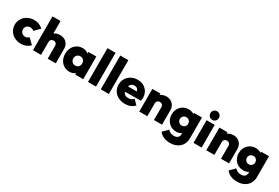

<svg xmlns="http://www.w3.org/2000/svg" viewBox="97 -2048 5217 3586"><g transform="rotate(30 2705.0 -255.0)"><path d="M293 11C373 11 434 -15 489 -69L378 -179C359 -157 333 -144 295 -144C239 -144 195 -185 195 -245C195 -305 238 -345 295 -345C330 -345 355 -335 375 -315L485 -425C434 -475 371 -501 295 -501C138 -501 18 -392 18 -244C18 -97 137 11 293 11Z M869 -276V0H1043V-316C1043 -423 967 -499 850 -499C801 -499 759 -485 726 -460V-729H552V0H726V-276C726 -321 756 -349 798 -349C839 -349 869 -321 869 -276Z M1339 10C1389 10 1433 -6 1465 -33V0H1636V-489H1465V-456C1433 -483 1388 -499 1339 -499C1203 -499 1105 -392 1105 -244C1105 -97 1203 10 1339 10ZM1281 -245C1281 -302 1321 -344 1377 -344C1433 -344 1472 -303 1472 -245C1472 -186 1433 -145 1376 -145C1321 -145 1281 -186 1281 -245Z M1738 0H1912V-729H1738Z M2014 0H2188V-729H2014Z M2537 11C2623 11 2692 -17 2741 -72L2650 -163C2621 -130 2584 -114 2537 -114C2480 -114 2442 -140 2427 -188L2770 -190C2776 -217 2778 -237 2778 -256C2778 -398 2672 -501 2524 -501C2371 -501 2257 -392 2257 -245C2257 -94 2372 11 2537 11ZM2427 -301C2441 -349 2477 -376 2526 -376C2576 -376 2606 -351 2618 -302Z M3161 -276V0H3335V-316C3335 -418 3256 -499 3151 -499C3099 -499 3053 -484 3018 -457V-489H2844V0H3018V-276C3018 -321 3048 -349 3090 -349C3131 -349 3161 -321 3161 -276Z M3635 222C3795 222 3914 122 3914 -34V-489H3743V-464C3712 -486 3672 -499 3627 -499C3491 -499 3394 -394 3394 -259C3394 -123 3491 -18 3627 -18C3670 -18 3709 -30 3740 -51V-28C3740 36 3697 71 3627 71C3570 71 3532 50 3499 13L3394 117C3440 184 3526 222 3635 222ZM3570 -259C3570 -306 3605 -349 3660 -349C3715 -349 3750 -307 3750 -259C3750 -210 3715 -169 3659 -169C3605 -169 3570 -213 3570 -259Z M4014 0H4189V-489H4014ZM4010 -639C4010 -587 4048 -546 4101 -546C4154 -546 4193 -587 4193 -639C4193 -691 4154 -732 4101 -732C4048 -732 4010 -691 4010 -639Z M4607 -276V0H4781V-316C4781 -418 4702 -499 4597 -499C4545 -499 4499 -484 4464 -457V-489H4290V0H4464V-276C4464 -321 4494 -349 4536 -349C4577 -349 4607 -321 4607 -276Z M5081 222C5241 222 5360 122 5360 -34V-489H5189V-464C5158 -486 5118 -499 5073 -499C4937 -499 4840 -394 4840 -259C4840 -123 4937 -18 5073 -18C5116 -18 5155 -30 5186 -51V-28C5186 36 5143 71 5073 71C5016 71 4978 50 4945 13L4840 117C4886 184 4972 222 5081 222ZM5016 -259C5016 -306 5051 -349 5106 -349C5161 -349 5196 -307 5196 -259C5196 -210 5161 -169 5105 -169C5051 -169 5016 -213 5016 -259Z"/></g></svg>

Font: MV Cash ExtraBold
Style: Regular
Weight: 800
Designer: Rodrigo Fuenzalida
Foundry: fragTYPE
Version: Version 1.100;Glyphs 3.1.2 (3151)